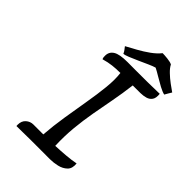

<svg xmlns="http://www.w3.org/2000/svg" viewBox="-259 -1007 1117 1117"><g transform="rotate(45 299.5 -448.5)"><path d="M159.2 -73.7Q177.2 -73.7 198 -73.7Q218.8 -73.7 240.7 -73.7Q246.6 -151.4 259.3 -231Q272 -310.5 284.9 -386.2Q297.9 -461.9 304.7 -527.8Q311.5 -593.8 305.2 -643.6Q270.5 -643.6 240.5 -640.1Q210.4 -636.7 175.3 -626.5Q171.9 -632.8 171.4 -638.7Q170.9 -644.5 170.9 -651.9Q170.9 -683.6 197.5 -700.7Q224.1 -717.8 290.5 -717.8Q311 -717.8 356 -717.5Q400.9 -717.3 454.1 -717.8Q507.3 -718.3 552.7 -719.7Q556.2 -687.5 544.9 -671.4Q533.7 -655.3 513.7 -649.4Q493.7 -643.6 470.5 -643.3Q447.3 -643.1 426.3 -643.1Q417 -643.1 407.2 -643.1Q397.9 -567.9 384.8 -499Q371.6 -430.2 359.6 -362.8Q347.7 -295.4 340.8 -224.9Q334 -154.3 336.9 -75.7Q380.9 -77.6 422.4 -81.1Q463.9 -84.5 497.1 -91.3Q501.5 -52.7 481 -33Q460.4 -13.2 429.4 -6.1Q398.4 1 370.6 1Q278.3 1 212.6 1Q147 1 95.7 2.4Q95.2 -2 95.2 -7.8Q95.2 -39.6 114.7 -56.6Q134.3 -73.7 159.2 -73.7ZM238.3 -734.9Q233.9 -745.6 227.1 -754.6Q220.2 -763.7 213.4 -772.5Q242.7 -788.1 277.8 -807.6Q313 -827.1 345 -850.1Q377 -873 397.5 -898.9Q412.6 -898.9 439.2 -896Q465.8 -893.1 478 -886.2Q487.3 -867.2 509.3 -846.2Q531.2 -825.2 555.9 -806.9Q580.6 -788.6 598.6 -776.4Q591.8 -766.6 586.2 -755.9Q580.6 -745.1 574.2 -734.9Q556.2 -738.8 528.8 -753.4Q501.5 -768.1 474.1 -784.7Q446.8 -801.3 428.2 -810.5Q412.1 -806.2 385 -793.9Q357.9 -781.7 328.1 -768.3Q298.3 -754.9 273.7 -744.9Q249 -734.9 238.3 -734.9Z"/></g></svg>

Font: Lumanosimo
Style: Regular
Weight: 400
Designer: The DocRepair Project, Eduardo Rodriguez Tunni
Foundry: Google
Version: Version 1.010